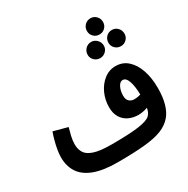

<svg xmlns="http://www.w3.org/2000/svg" viewBox="-207 -1121 1302 1327"><g transform="rotate(-30 444.0 -457.5)"><path d="M357 21Q241 21 169.5 -6.5Q98 -34 65.5 -84.5Q33 -135 33 -204Q33 -232 39 -266Q45 -300 54 -332.5Q63 -365 72 -390L184 -360Q176 -332 168 -299Q160 -266 160 -233Q160 -198 176.5 -169Q193 -140 241 -123.5Q289 -107 382 -107Q527 -107 599 -117.5Q671 -128 693 -150Q702 -159 708.5 -171.5Q715 -184 719 -205Q700 -198 680 -194.5Q660 -191 645 -191Q604 -191 569.5 -207Q535 -223 514.5 -256Q494 -289 494 -338Q494 -396 517 -447Q540 -498 581 -530.5Q622 -563 675 -563Q731 -563 771 -526.5Q811 -490 832 -428Q853 -366 853 -287Q853 -212 837.5 -159.5Q822 -107 794 -75Q762 -38 710.5 -17Q659 4 574 12.5Q489 21 357 21ZM618 -359Q618 -328 634 -313.5Q650 -299 675 -299Q700 -299 725 -307Q724 -372 710 -413.5Q696 -455 669 -455Q647 -455 632.5 -426Q618 -397 618 -359ZM690 -807Q662 -807 643.5 -825.5Q625 -844 625 -871Q625 -898 643.5 -917Q662 -936 690 -936Q716 -936 734.5 -917Q753 -898 753 -871Q753 -844 734.5 -825.5Q716 -807 690 -807ZM612 -663Q585 -663 566 -681.5Q547 -700 547 -726Q547 -753 566 -772.5Q585 -792 612 -792Q638 -792 657 -772.5Q676 -753 676 -726Q676 -700 657 -681.5Q638 -663 612 -663ZM778 -663Q750 -663 731.5 -681.5Q713 -700 713 -726Q713 -754 731.5 -773Q750 -792 778 -792Q804 -792 822.5 -773Q841 -754 841 -726Q841 -700 822.5 -681.5Q804 -663 778 -663Z"/></g></svg>

Font: Noto Sans Arabic ExtCond
Style: Bold
Weight: 700
Width: 2
Designer: Monotype Design Team, Nadine Chahine, Nizar Qandah and Khaled Hosny
Foundry: Monotype Imaging Inc.
Version: Version 2.012; ttfautohint (v1.8.4.7-5d5b)